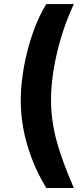

<svg xmlns="http://www.w3.org/2000/svg" viewBox="-20 -792 417 948"><path d="M208.5 -772H344.7Q291.5 -658.2 261.7 -532.2Q231.9 -406.2 231.9 -296.4Q231.9 -201.2 258.1 -101.6Q284.2 -2 344.7 136.2H208.5Q146.5 33.7 114.5 -76.4Q82.5 -186.5 82.5 -296.4Q82.5 -376 98.6 -464.1Q114.7 -552.2 143.3 -632.8Q171.9 -713.4 208.5 -772Z"/></svg>

Font: Inter RS Variable
Style: Regular
Weight: 400
Designer: Rasmus Andersson (customised by Maria Ramos and Noel Pretorius)
Foundry: rsms
Version: Version 3.001;Glyphs 3.2.3 (3260)